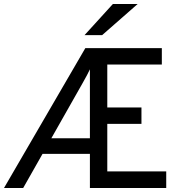

<svg xmlns="http://www.w3.org/2000/svg" viewBox="-34 -941 908 961"><path d="M389 -765 531 -921H655L477 -765ZM-14 0 393 -700H776V-618H503V-403H674V-321H503V-83H798V0H416V-171H179L82 0ZM223 -249H416V-594Q405 -570 380 -526Z"/></svg>

Font: Overpass
Style: Regular
Weight: 400
Designer: Delve Withrington, Thomas Jockin
Foundry: Delve Fonts
Version: Version 3.000;DELV;Overpass